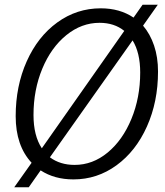

<svg xmlns="http://www.w3.org/2000/svg" viewBox="-20 -745 695 808"><path d="M645 -444Q645 -317 598.5 -213Q552 -109 470.5 -49.5Q389 10 289 10Q209 10 151 -28L101 43H40L113 -60Q46 -132 46 -256Q46 -383 92.5 -487Q139 -591 221 -650.5Q303 -710 404 -710Q484 -710 542 -671L580 -725H644L582 -637Q612 -602 628.5 -553Q645 -504 645 -444ZM156 -121 503 -615Q461 -649 399 -649Q323 -649 259 -597Q195 -545 158 -456Q121 -367 121 -261Q121 -174 156 -121ZM570 -440Q570 -523 538 -575L190 -83Q233 -51 294 -51Q370 -51 433 -103Q496 -155 533 -244.5Q570 -334 570 -440Z"/></svg>

Font: Sarabun Light
Style: Italic
Weight: 300
Italic angle: -10°
Designer: Suppakit Chalermlarp | Katatrad Co.,Ltd.
Foundry: Cadson Demak Co.,Ltd.
Version: Version 1.000; ttfautohint (v1.6)